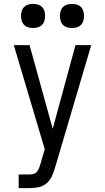

<svg xmlns="http://www.w3.org/2000/svg" viewBox="-20 -967 540 987"><path d="M76 0V-70H129Q139 -70 150 -72.5Q161 -75 168.5 -83Q176 -91 180 -101Q184 -111 187 -121L210 -200L51 -735H132L251 -305L368 -735H449L262 -102Q255 -79 245 -58Q235 -37 216.5 -22.5Q198 -8 175 -4Q152 0 129 0ZM350 -823Q338 -823 325.5 -826.5Q313 -830 304 -839Q295 -848 291.5 -860.5Q288 -873 288 -885Q288 -897 291.5 -909.5Q295 -922 304 -931Q313 -940 325.5 -943.5Q338 -947 350 -947Q362 -947 374.5 -943.5Q387 -940 396 -931Q405 -922 408.5 -909.5Q412 -897 412 -885Q412 -873 408.5 -860.5Q405 -848 396 -839Q387 -830 374.5 -826.5Q362 -823 350 -823ZM150 -823Q138 -823 125.5 -826.5Q113 -830 104 -839Q95 -848 91.5 -860.5Q88 -873 88 -885Q88 -897 91.5 -909.5Q95 -922 104 -931Q113 -940 125.5 -943.5Q138 -947 150 -947Q162 -947 174.5 -943.5Q187 -940 196 -931Q205 -922 208.5 -909.5Q212 -897 212 -885Q212 -873 208.5 -860.5Q205 -848 196 -839Q187 -830 174.5 -826.5Q162 -823 150 -823Z"/></svg>

Font: Moesevka
Style: Regular
Weight: 400
Monospace: yes
Designer: Belleve Invis
Foundry: Belleve Invis
Version: Version 32.5.0; ttfautohint (v1.8.4)